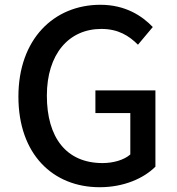

<svg xmlns="http://www.w3.org/2000/svg" viewBox="-20 -748 741 803"><path d="M397 35C498 35 581 -2 630 -51V-370H379V-275H525V-102C499 -79 454 -66 409 -66C257 -66 176 -173 176 -348C176 -521 267 -627 404 -627C475 -627 520 -598 557 -561L619 -635C574 -682 504 -728 400 -728C205 -728 57 -584 57 -344C57 -103 201 35 397 35Z"/></svg>

Font: コーポレート・ロゴ ver3 Medium
Style: Regular
Weight: 500
Designer: [KANA_main] LOGOTYPE.JP [Source Han Sans] Ryoko NISHIZUKA 西塚涼子 (kana, bopomofo & ideographs); Paul D. Hunt (Latin, Greek
Version: Version 12.001;FEAKit 1.0